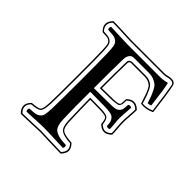

<svg xmlns="http://www.w3.org/2000/svg" viewBox="-182 -849 1050 1050"><g transform="rotate(45 343.0 -323.5)"><path d="M306 -109Q307 -79 313.5 -60.5Q320 -42 336 -33.5Q352 -25 368 -22Q384 -19 415 -18Q419 -14 419 -7Q419 0 415 5Q397 5 347.5 2.5Q298 0 265 0Q237 0 196 2.5Q155 5 134 5Q130 0 130 -7Q130 -14 134 -18Q164 -19 177.5 -21.5Q191 -24 202.5 -33.5Q214 -43 217 -60Q220 -77 221 -109Q223 -175 223 -321Q223 -471 221 -536Q220 -568 217 -585Q214 -602 202.5 -611.5Q191 -621 177.5 -623.5Q164 -626 134 -627Q130 -632 130 -639Q130 -646 134 -650L263 -645H518Q529 -645 536.5 -646Q544 -647 553.5 -649Q563 -651 567 -652Q571 -652 571 -649Q579 -618 593 -501Q580 -495 570 -496Q561 -524 556.5 -536Q552 -548 542.5 -567.5Q533 -587 523 -595.5Q513 -604 496 -611Q479 -618 457 -618H342Q325 -618 316 -605.5Q307 -593 306 -574Q305 -538 304.5 -481Q304 -424 304 -385V-346L410 -347Q443 -347 460 -349Q477 -351 486.5 -360.5Q496 -370 498 -380Q500 -390 501 -414Q506 -418 513 -418Q520 -418 524 -414Q524 -402 521.5 -374.5Q519 -347 519 -328Q519 -312 521.5 -289.5Q524 -267 524 -250Q520 -246 513 -246Q506 -246 501 -250Q500 -271 497.5 -280.5Q495 -290 486.5 -300Q478 -310 459.5 -313.5Q441 -317 410 -317L304 -318Q303 -192 306 -109ZM339 -120Q341 -75 358 -63.5Q375 -52 426 -49L428 -48L430 -47Q470 -6 429 35L428 36H426Q404 36 336.5 33.5Q269 31 264 31Q260 31 203 33.5Q146 36 123 36H121L120 35Q79 -6 119 -47L121 -48L123 -49Q169 -52 178.5 -62Q188 -72 190 -120Q192 -173 192 -321Q192 -479 190 -525Q189 -552 187 -565Q185 -578 175.5 -585.5Q166 -593 157.5 -594Q149 -595 123 -596L121 -597L120 -598Q79 -638 120 -680L121 -681H123Q151 -681 204 -678.5Q257 -676 264 -676H518Q530 -676 543.5 -679.5Q557 -683 567 -683Q595 -683 600 -660Q612 -602 626 -485V-483L624 -481Q585 -463 549 -468H546V-470Q544 -475 542 -482Q533 -509 529 -521Q525 -533 517.5 -549Q510 -565 502.5 -571Q495 -577 483.5 -582Q472 -587 457 -587H352Q338 -587 337 -573Q335 -506 335 -377L410 -378Q433 -378 444.5 -379.5Q456 -381 462 -384Q468 -387 469 -392.5Q470 -398 470 -406Q470 -414 471 -426V-428L472 -429Q513 -469 554 -428L555 -426V-425Q555 -407 552.5 -375.5Q550 -344 550 -328Q550 -312 552.5 -284.5Q555 -257 555 -239V-237L554 -236Q513 -195 472 -235L471 -236V-238Q468 -271 459 -278Q450 -285 410 -286L335 -287Q335 -234 339 -120ZM331 -120Q327 -240 327 -291V-295L410 -294Q451 -293 463 -283.5Q475 -274 479 -240Q512 -207 547 -241Q547 -256 544.5 -283.5Q542 -311 542 -328Q542 -345 544.5 -376Q547 -407 547 -423Q513 -457 478 -424Q478 -419 477.5 -407.5Q477 -396 476 -393.5Q475 -391 471.5 -384Q468 -377 461 -375.5Q454 -374 441.5 -372Q429 -370 410 -370L327 -369V-373Q327 -506 329 -573Q329 -585 337 -590Q345 -595 352 -595H457Q474 -595 487 -589.5Q500 -584 508 -577Q516 -570 524 -553Q532 -536 536.5 -524Q541 -512 549 -486Q551 -479 552 -475Q584 -472 618 -487Q603 -605 593 -659Q589 -675 567 -675Q558 -675 545 -671.5Q532 -668 518 -668H264Q256 -668 204.5 -670.5Q153 -673 125 -673Q91 -639 124 -604Q148 -603 159.5 -601Q171 -599 181 -590.5Q191 -582 194 -567.5Q197 -553 198 -525Q200 -479 200 -321Q200 -173 198 -120Q196 -70 183.5 -57Q171 -44 124 -41Q91 -7 125 28Q146 28 203 25.5Q260 23 264 23Q270 23 336.5 25.5Q403 28 424 28Q458 -7 425 -41Q373 -44 353 -58.5Q333 -73 331 -120Z"/></g></svg>

Font: Linux Libertine Initials O
Style: Initials
Weight: 400
Designer: Philipp H. Poll
Foundry: Philipp H. Poll
Version: Version 5.0.6